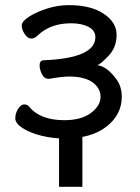

<svg xmlns="http://www.w3.org/2000/svg" viewBox="-20 -512 541 743"><path d="M229 23.9Q184.1 23.9 141.1 13.4Q98.1 2.9 68.6 -15.6Q39.1 -34.2 39.1 -54.2Q39.1 -73.2 50 -90.6Q61 -107.9 73.2 -107.9Q85 -107.9 92.3 -100.1Q134.3 -46.9 229 -46.9Q294.9 -46.9 332 -75Q369.1 -103 369.1 -137.2Q369.1 -170.9 338.1 -193.4Q307.1 -215.8 247.1 -215.8Q220.2 -215.8 170.9 -207H168Q150.9 -207 142.1 -225.1Q133.3 -243.2 133.3 -258.8Q133.3 -278.8 149.9 -278.8Q349.1 -287.1 349.1 -368.2Q349.1 -394 322.5 -408Q295.9 -421.9 254.9 -421.9Q175.3 -421.9 126 -375Q114.3 -362.8 101.1 -362.8Q86.9 -362.8 75.4 -380.4Q64 -397.9 64 -413.1Q64 -429.2 92.5 -447.5Q121.1 -465.8 162.6 -479Q204.1 -492.2 246.1 -492.2Q331.1 -492.2 381.1 -459Q431.2 -425.8 431.2 -377Q431.2 -329.1 400.6 -296.6Q370.1 -264.2 356.9 -259.8Q395 -254.9 432.1 -203.1Q451.2 -175.8 451.2 -137.2Q451.2 -68.8 392.6 -22.5Q334 23.9 229 23.9ZM298.8 -39.6V210.9H208.5V-39.6Z"/></svg>

Font: LXGW WenKai GB Screen
Style: Regular
Weight: 400
Designer: LXGW / Fontworks Inc.
Foundry: LXGW / Fontworks Inc.
Version: Version 1.321;February 19, 2024;FontCreator 14.0.0.2901 64-b